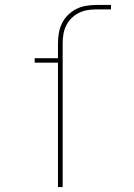

<svg xmlns="http://www.w3.org/2000/svg" viewBox="-20 -755 540 775"><path d="M214 0V-502H120V-520H214V-580Q214 -601 217.5 -621.5Q221 -642 230 -660.5Q239 -679 254 -694Q269 -709 287.5 -718.5Q306 -728 327 -731.5Q348 -735 368 -735H428V-717H368Q350 -717 332 -714Q314 -711 297.5 -702.5Q281 -694 268 -681Q255 -668 247 -651.5Q239 -635 236 -617Q233 -599 233 -580V0Z"/></svg>

Font: Iosevka SS18 Thin
Style: Regular
Weight: 100
Monospace: yes
Designer: Belleve Invis
Foundry: Belleve Invis
Version: Version 25.1.1; ttfautohint (v1.8.4)